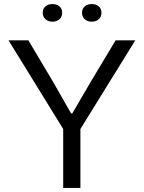

<svg xmlns="http://www.w3.org/2000/svg" viewBox="-20 -928 710 948"><path d="M292 0V-291L22 -729H120L242 -524L331 -368H337L428 -524L551 -729H648L377 -291V0ZM433 -821Q412 -821 398.5 -833Q385 -845 385 -865Q385 -885 398.5 -896.5Q412 -908 433 -908Q454 -908 467.5 -896.5Q481 -885 481 -865Q481 -845 467.5 -833Q454 -821 433 -821ZM239 -821Q218 -821 204.5 -833Q191 -845 191 -865Q191 -885 204.5 -896.5Q218 -908 239 -908Q260 -908 273.5 -896.5Q287 -885 287 -865Q287 -845 273.5 -833Q260 -821 239 -821Z"/></svg>

Font: Mona Sans ExtraLight
Style: Regular
Weight: 400
Version: Version 2.000